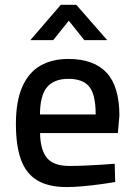

<svg xmlns="http://www.w3.org/2000/svg" viewBox="-20 -751 547 782"><path d="M249.8 10.9Q175.1 10.5 130.1 -17.5Q85 -45.5 64.9 -102.2Q44.8 -159 44.8 -245.6Q44.8 -338.3 70.6 -397Q96.3 -455.7 144 -483.3Q191.7 -510.9 258.7 -510.9Q362 -510.9 414.2 -454.9Q466.3 -399 466.3 -279.7L460 -209H143.3Q143.9 -142.4 170.5 -108.7Q197 -75.1 263.3 -75.1Q291.8 -75.1 325.8 -76.6Q359.7 -78.1 392.1 -80.1Q424.5 -82.1 447.2 -84.1L449.2 -10Q425.2 -5.5 390.3 -0.7Q355.4 4.1 318.3 7.5Q281.2 10.9 249.8 10.9ZM142.7 -284.9H369.7Q369.7 -366.1 343.5 -398Q317.3 -429.9 258.7 -429.9Q200.7 -429.9 172 -396.6Q143.3 -363.2 142.7 -284.9ZM103.5 -587.5 227.7 -731.4H290.8L416.6 -587.5H323.4L260.2 -666.7L196.7 -587.5Z"/></svg>

Font: Titillium Web SemiBold
Style: Regular
Weight: 600
Designer: Mohamed Gaber, Accademia di Belle Arti di Urbino
Foundry: Kief Type Foundry, Accademia di Belle Arti di Urbino
Version: Version 3.000; ttfautohint (v1.8.4)